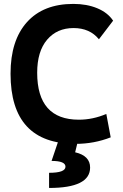

<svg xmlns="http://www.w3.org/2000/svg" viewBox="-20 -723 626 978"><path d="M365.2 9.8Q33.7 9.8 33.7 -347.7Q33.7 -517.1 117.2 -610.1Q200.7 -703.1 353.5 -703.1Q422.4 -703.1 475.6 -680.9Q528.8 -658.7 556.2 -617.7L483.9 -522.9Q437.5 -580.1 354.5 -580.1Q270.5 -580.1 220 -520.8Q169.4 -461.4 169.4 -352.5Q169.4 -113.3 381.8 -113.3Q452.6 -113.3 521.5 -142.6L543.9 -23.4Q459 9.8 365.2 9.8ZM230 234.4V157.2Q313.5 157.2 313.5 126Q313.5 96.7 242.7 96.7L276.4 -2.9L375 2.4L362.8 52.7Q439 70.3 439 130.4Q439 234.4 230 234.4Z"/></svg>

Font: Cascadia Mono PL
Style: Bold
Weight: 700
Monospace: yes
Designer: Aaron Bell
Foundry: Saja Typeworks
Version: Version 2404.023; ttfautohint (v1.8.4)